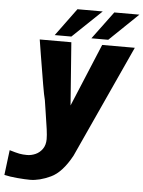

<svg xmlns="http://www.w3.org/2000/svg" viewBox="-87 -775 759 1017"><g transform="rotate(5 293.0 -266.0)"><path d="M84 65.5Q106.5 65.5 128.8 55.8Q151 46 165.8 25Q180.5 4 180.5 -27Q180.5 -47.5 176.2 -79.5Q172 -111.5 162 -174L153 -232.5Q146.5 -256.5 136.8 -313.8Q127 -371 111 -469Q100.5 -538.5 98 -550H266L291 -216L430 -550H603.5L330 47.5Q280 139.5 220.5 167.2Q161 195 111.5 195Q85.5 195 44.5 191.5Q3.5 188 -26 181L-9.5 48Q25 58.5 43.2 62Q61.5 65.5 84 65.5ZM479 -727H612.5L459.5 -580H370ZM283 -727H417.5L263.5 -580H175Z"/></g></svg>

Font: JuliaMono Black
Style: Italic
Weight: 900
Italic angle: -9°
Monospace: yes
Designer: cormullion
Foundry: corm
Version: Version 0.057; ttfautohint (v1.8.4)